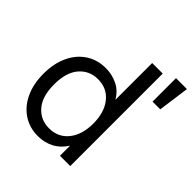

<svg xmlns="http://www.w3.org/2000/svg" viewBox="-204 -911 1068 1068"><g transform="rotate(45 330.0 -376.5)"><path d="M258.8 9.8Q191.9 9.8 141.4 -24.2Q90.8 -58.1 63 -118.4Q35.2 -178.7 35.2 -257.8Q35.2 -337.4 63 -397.7Q90.8 -458 141.4 -491.7Q191.9 -525.4 258.8 -525.4Q309.1 -525.4 352.1 -504.2Q395 -482.9 419.9 -439.5H420.9V-727.5H503.9V0H422.9V-78.1H421.9Q394 -33.7 351.6 -12Q309.1 9.8 258.8 9.8ZM271.5 -64.9Q343.3 -64.9 385.5 -117.7Q427.7 -170.4 427.7 -257.8Q427.7 -345.2 385.5 -398.2Q343.3 -451.2 271.5 -451.2Q204.6 -451.2 161.9 -401.9Q119.1 -352.5 119.1 -257.8Q119.1 -163.1 161.9 -114Q204.6 -64.9 271.5 -64.9ZM574.2 -577.1V-761.7H660.2L634.8 -577.1Z"/></g></svg>

Font: Inter Display
Style: Regular
Weight: 400
Designer: Rasmus Andersson
Foundry: rsms
Version: Version 4.000;git-37864ae